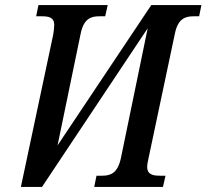

<svg xmlns="http://www.w3.org/2000/svg" viewBox="-20 -734 811 754"><path d="M189 -598 62 0H145L560 -623L455 -114C442 -53 414 -44 381 -44H359L350 0H620L630 -44H609C583 -44 558 -47 558 -79C558 -90 561 -100 564 -116L667 -603C679 -661 708 -670 740 -670H762L771 -714H574L206 -163L297 -603C309 -661 338 -670 369 -670H393L403 -714H131L122 -670H145C170 -670 193 -666 193 -637C193 -626 191 -610 189 -598Z"/></svg>

Font: Noto Serif Condensed Medium
Style: Italic
Weight: 500
Width: 3
Italic angle: -12°
Designer: Monotype Design Team
Foundry: Monotype Imaging Inc.
Version: Version 2.013